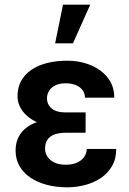

<svg xmlns="http://www.w3.org/2000/svg" viewBox="-20 -800 559 830"><path d="M239.7 -287.1H350.1V-226.1H263.7Q236.3 -226.1 216.3 -219Q196.3 -211.9 185.5 -196.8Q174.8 -181.6 174.8 -157.2Q174.8 -144 180.4 -131.6Q186 -119.1 197.3 -109.1Q208.5 -99.1 225.3 -93.5Q242.2 -87.9 264.6 -87.9Q293.9 -87.9 314 -97.4Q334 -106.9 344.5 -122.8Q355 -138.7 355 -156.2H482.4Q482.4 -113.3 464.1 -81.8Q445.8 -50.3 415.3 -30Q384.8 -9.8 346.9 0Q309.1 9.8 270.5 9.8Q223.1 9.8 182.4 -1Q141.6 -11.7 111.3 -32.2Q81.1 -52.7 64.2 -82.3Q47.4 -111.8 47.4 -149.4Q47.4 -182.6 60.5 -208.3Q73.7 -233.9 98.6 -251.5Q123.5 -269 159.2 -278.1Q194.8 -287.1 239.7 -287.1ZM350.1 -252H239.7Q199.2 -252 165.5 -262.2Q131.8 -272.5 107.2 -290.8Q82.5 -309.1 69.1 -333Q55.7 -356.9 55.7 -383.8Q55.7 -421.4 71.3 -450Q86.9 -478.5 115.5 -498Q144 -517.6 183.6 -527.6Q223.1 -537.6 270.5 -537.6Q312.5 -537.6 349.1 -526.6Q385.7 -515.6 414.1 -494.9Q442.4 -474.1 458.3 -444.8Q474.1 -415.5 474.1 -377.9H347.2Q347.2 -397 336.4 -410.9Q325.7 -424.8 307.1 -432.4Q288.6 -439.9 264.6 -439.9Q236.3 -439.9 218.3 -430.7Q200.2 -421.4 191.7 -406.5Q183.1 -391.6 183.1 -376Q183.1 -361.8 188.2 -350.6Q193.4 -339.4 203.4 -331.1Q213.4 -322.8 228.5 -318.4Q243.7 -314 263.7 -314H350.1ZM218.3 -612.8 252.4 -779.8H370.1L295.4 -612.8Z"/></svg>

Font: Roboto SemiCondensed SemiBold
Style: Regular
Weight: 600
Width: 4
Designer: Christian Robertson
Foundry: Google
Version: Version 3.009; 2024